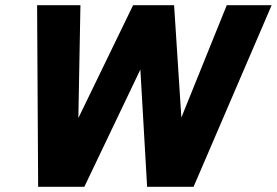

<svg xmlns="http://www.w3.org/2000/svg" viewBox="-20 -720 1067 740"><path d="M127 0 123 -700H290L282 -265L493 -700H651L679 -267L854 -700H1027L726 0H547L521 -452L305 0Z"/></svg>

Font: Red Hat Text VF
Style: Italic
Weight: 400
Italic angle: -12°
Designer: Pentagram, MCKL
Foundry: Pentagram, MCKL
Version: Version 1.023